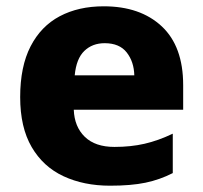

<svg xmlns="http://www.w3.org/2000/svg" viewBox="-20 -579 643 609"><path d="M309 -559Q425 -559 493 -495.5Q561 -432 561 -309V-231H214Q216 -177 249 -145Q282 -113 343 -113Q395 -113 438.5 -123Q482 -133 528 -155V-30Q487 -9 441.5 0.5Q396 10 329 10Q246 10 181.5 -20Q117 -50 80.5 -112.5Q44 -175 44 -271Q44 -368 77 -432Q110 -496 169.5 -527.5Q229 -559 309 -559ZM312 -442Q273 -442 247.5 -417.5Q222 -393 217 -340H406Q405 -383 382 -412.5Q359 -442 312 -442Z"/></svg>

Font: Noto Sans Kannada ExtraBold
Style: Regular
Weight: 800
Designer: Jelle Bosma - Monotype Design Team
Foundry: Monotype Imaging Inc.
Version: Version 2.005; ttfautohint (v1.8.4.7-5d5b)